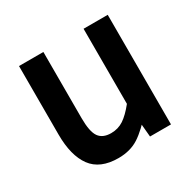

<svg xmlns="http://www.w3.org/2000/svg" viewBox="-123 -635 791 786"><g transform="rotate(-30 272.0 -242.0)"><path d="M58.6 -506.8H173.8V-193.8Q173.8 -129.9 191.4 -105Q209 -80.1 248.5 -80.1Q281.7 -80.1 307.9 -97.4Q334 -114.7 363.8 -151.9V-506.8H478V11.2H378.9L370.1 -86.4H409.7Q360.4 -28.8 320.1 -2.7Q279.8 23.4 223.6 23.4Q137.2 23.4 97.9 -30Q58.6 -83.5 58.6 -183.1Z"/></g></svg>

Font: Pyidaungsu Book
Style: Bold
Weight: 700
Designer: Sun Tun
Foundry: MCF
Version: Version 1.008;February 27, 2020;FontCreator 11.0.0.2408 32-b